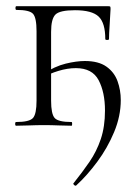

<svg xmlns="http://www.w3.org/2000/svg" viewBox="-20 -406 447 620"><path d="M32 0Q29 0 29 -6Q29 -12 32 -12Q75 -12 86.5 -25Q98 -38 98 -81V-305Q98 -349 86.5 -361.5Q75 -374 33 -374Q30 -374 30 -380Q30 -386 33 -386H329Q335 -386 336 -384.5Q337 -383 337 -377Q336 -353 334 -324.5Q332 -296 332 -280Q332 -277 326 -277Q320 -277 320 -280Q320 -332 298.5 -352.5Q277 -373 222 -373Q173 -373 159 -359Q145 -345 145 -303V-81Q145 -38 156.5 -25Q168 -12 211 -12Q213 -12 213 -6Q213 0 211 0Q192 0 169 -1Q146 -2 123 -2Q98 -2 74.5 -1Q51 0 32 0ZM226 193Q223 195 219 191Q215 187 218 185Q246 150 269 116.5Q292 83 305.5 43Q319 3 319 -49Q319 -108 298.5 -147Q278 -186 225 -186Q198 -186 168.5 -177Q139 -168 122 -157L117 -166Q157 -192 192 -200.5Q227 -209 254 -209Q298 -209 323.5 -191Q349 -173 359.5 -144Q370 -115 370 -83Q370 -31 348.5 20.5Q327 72 294 116.5Q261 161 226 193Z"/></svg>

Font: Cormorant Infant Light
Style: Regular
Weight: 300
Designer: Christian Thalmann (Catharsis Fonts)
Foundry: Catharsis Fonts
Version: Version 4.001